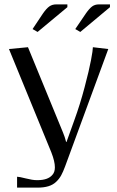

<svg xmlns="http://www.w3.org/2000/svg" viewBox="-20 -691 535 878"><path d="M288.1 -658.2 151.9 -544.9 128.9 -558.1 176.8 -629.9Q192.4 -652.3 205.6 -661.6Q218.8 -670.9 236.8 -670.9H288.1ZM482.9 -658.2 347.2 -544.9 324.2 -558.1 373 -629.9Q388.7 -652.3 401.4 -661.6Q414.1 -670.9 432.1 -670.9H482.9ZM21 -466.8 107.9 -475.1 268.1 -85Q272.9 -73.2 275.9 -64.2Q278.8 -55.2 280.3 -49.1Q281.7 -43 282.2 -42H284.2L319.8 -141.1Q346.2 -213.4 366.9 -292Q387.7 -370.6 396.2 -416.3Q404.8 -461.9 404.8 -475.1L475.1 -466.8L277.8 69.8Q268.6 94.7 259.8 110.8Q251 127 236.6 140.6Q222.2 154.3 201.4 160.6Q180.7 167 151.9 167H58.1V117.2Q67.9 117.2 98.4 125Q128.9 132.8 147.9 132.8H151.9Q200.2 132.8 220.2 107.9Q231 95.7 231 74.2Q231 47.4 214.8 5.9Z"/></svg>

Font: Resagokr
Style: Regular
Weight: 500
Designer: gluk
Foundry: gluk
Version: Version 0.95